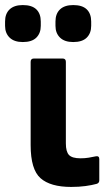

<svg xmlns="http://www.w3.org/2000/svg" viewBox="-65 -726 426 758"><path d="M216 12Q134 12 95 -22.5Q56 -57 56 -153V-482Q56 -495 69 -495H182Q195 -495 195 -482V-160Q195 -127 207.5 -114Q220 -101 253 -101Q270 -101 285 -103.5Q300 -106 314 -109Q327 -111 327 -98V-14Q327 -3 316 0Q298 5 272.5 8.5Q247 12 216 12ZM25 -560Q-9 -560 -27 -577.5Q-45 -595 -45 -624V-641Q-45 -672 -27 -689Q-9 -706 25 -706Q61 -706 78.5 -689Q96 -672 96 -641V-624Q96 -595 78.5 -577.5Q61 -560 25 -560ZM224 -560Q190 -560 172 -577.5Q154 -595 154 -624V-641Q154 -672 172 -689Q190 -706 224 -706Q260 -706 277.5 -689Q295 -672 295 -641V-624Q295 -595 277.5 -577.5Q260 -560 224 -560Z"/></svg>

Font: Sofia Sans ExtraBold
Style: Regular
Weight: 800
Designer: Botio Nikoltchev, Ani Petrova
Foundry: lettersoup
Version: Version 4.101; ttfautohint (v1.8.4.7-5d5b)